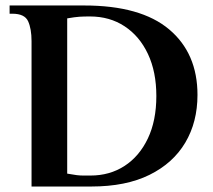

<svg xmlns="http://www.w3.org/2000/svg" viewBox="-20 -680 776 700"><path d="M95 0V-530Q95 -575 82.5 -602.5Q70 -630 25 -630H15V-660H287Q493 -660 596.5 -573Q700 -486 700 -334Q700 -235 655.5 -160Q611 -85 525 -42.5Q439 0 313 0ZM310 -40Q380 -40 434 -75Q488 -110 519 -175Q550 -240 550 -330Q550 -418 519.5 -483Q489 -548 434.5 -584Q380 -620 308 -620Q286 -620 270 -619Q254 -618 225 -613V-47Q247 -43 259.5 -41.5Q272 -40 283 -40Q294 -40 310 -40Z"/></svg>

Font: El Messiri
Style: Bold
Weight: 700
Designer: Mohamed Gaber
Foundry: Kief Type Foundry
Version: Version 2.020; ttfautohint (v1.8.3)